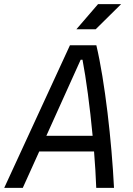

<svg xmlns="http://www.w3.org/2000/svg" viewBox="-40 -914 645 934"><path d="M-19.5 0H70.8L150.9 -177.2H417.5C422.4 -115.7 426.3 -55.2 428.2 0H514.6C503.4 -226.6 470.2 -519 428.7 -693.8H300.3ZM185.5 -253.4 352.5 -623.5H361.3C378.9 -531.7 397.5 -393.6 410.6 -253.4ZM331.5 -771.5H425.3L549.3 -894H437Z"/></svg>

Font: Cascadia Code SemiLight
Style: Italic
Weight: 350
Italic angle: -10°
Monospace: yes
Designer: Aaron Bell
Foundry: Saja Typeworks
Version: Version 2404.023